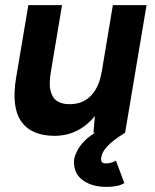

<svg xmlns="http://www.w3.org/2000/svg" viewBox="-20 -520 609 752"><path d="M346 0 354 -92 422 -500H554L470 0ZM43 -215 91 -500H223L180 -243ZM180 -243Q171 -193 178 -164.5Q185 -136 204 -124Q223 -112 250 -112Q302 -111 335 -144Q368 -177 378 -238L422 -237Q409 -157 376.5 -101.5Q344 -46 297.5 -17Q251 12 194 12Q103 12 63.5 -44Q24 -100 43 -215ZM397 212Q339 212 303 185Q267 158 270 107Q272 91 282.5 70.5Q293 50 312.5 30.5Q332 11 361 -5L470 0Q450 12 428.5 28Q407 44 392 63Q377 82 376 101Q374 120 395 120Q408 120 419 116Q430 112 434 109L467 197Q452 206 434 209Q416 212 397 212Z"/></svg>

Font: Figtree Light
Style: Bold Italic
Weight: 700
Italic angle: -9.5°
Version: Version 2.000